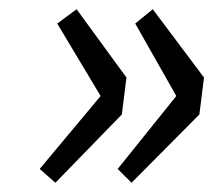

<svg xmlns="http://www.w3.org/2000/svg" viewBox="-20 -460 475 416"><path d="M66 -94 100 -64 244 -212 254 -292 146 -440 104 -409 198 -252ZM235 -94 265 -64 412 -212 422 -292 311 -440 273 -409 362 -252Z"/></svg>

Font: Falling Sky
Style: LightObl
Weight: 400
Designer: Paul D. Hunt
Foundry: Adobe Systems Incorporated
Version: Version 1.02